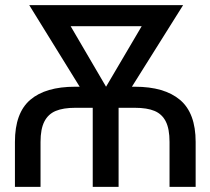

<svg xmlns="http://www.w3.org/2000/svg" viewBox="-20 -727 817 747"><path d="M272.5 -389.6H290L93.8 -707H692.4L493.2 -389.6H504.9Q619.6 -389.6 680.4 -338.4Q741.2 -287.1 741.2 -174.8V0H639.6V-174.8Q639.6 -225.6 625 -254.4Q610.4 -283.2 581.3 -295.4Q552.2 -307.6 504.9 -307.6H441.4V0H340.8V-307.6H272.5Q226.1 -307.6 196.8 -295.4Q167.5 -283.2 152.6 -254.2Q137.7 -225.1 137.7 -174.8V0H38.1V-174.8Q38.1 -287.6 97.7 -338.6Q157.2 -389.6 272.5 -389.6ZM392.6 -389.6 531.2 -625H254.9Z"/></svg>

Font: Pretendard JP
Style: Regular
Weight: 400
Designer: Base glyphs from Inter by Rasmus Andersson; Hangeul glyphs from Noto Sans CJK(Source Han Sans) by Jang Soo-young and Kan
Foundry: Kil Hyung-jin
Version: Version 1.309